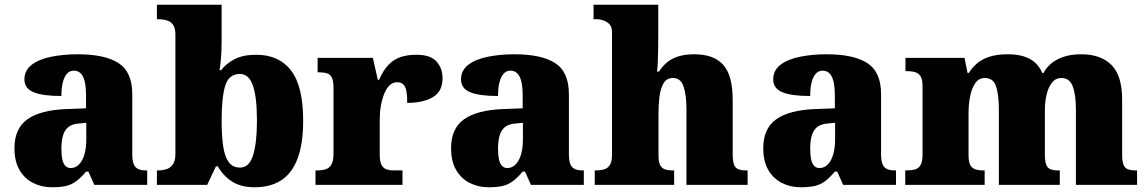

<svg xmlns="http://www.w3.org/2000/svg" viewBox="-20 -780 4841 810"><path d="M199 10Q156 10 120 -8Q84 -26 62.5 -62.5Q41 -99 41 -155Q41 -238 96 -277Q151 -316 262 -320L343 -323V-375Q343 -412 337.5 -435.5Q332 -459 320.5 -470.5Q309 -482 291 -482Q275 -482 263.5 -470Q252 -458 245.5 -434.5Q239 -411 239 -375Q160 -375 121.5 -391Q83 -407 83 -445Q83 -483 113.5 -506.5Q144 -530 195.5 -540.5Q247 -551 308 -551Q423 -551 480.5 -513.5Q538 -476 538 -383V-131Q538 -104 543.5 -89Q549 -74 562 -67.5Q575 -61 597 -61H601V0H378L353 -56H343Q321 -30 301.5 -15.5Q282 -1 258.5 4.5Q235 10 199 10ZM278 -71Q298 -71 313 -86Q328 -101 336 -128Q344 -155 344 -191V-262L313 -259Q285 -257 269 -244.5Q253 -232 246 -209Q239 -186 239 -152Q239 -126 243 -107.5Q247 -89 256 -80Q265 -71 278 -71Z M1054 10Q996 10 958.5 -14.5Q921 -39 899 -78H891L854 0H642V-61H648Q665 -61 681.5 -66Q698 -71 709 -86Q720 -101 720 -130V-633Q720 -661 710.5 -675Q701 -689 684 -694Q667 -699 646 -699H642V-760H915V-599Q915 -581 914 -560Q913 -539 911 -519.5Q909 -500 906 -484H913Q933 -511 969 -530Q1005 -549 1061 -549Q1157 -549 1208 -482.5Q1259 -416 1259 -271Q1259 -174 1235.5 -111.5Q1212 -49 1166.5 -19.5Q1121 10 1054 10ZM993 -73Q1031 -73 1047.5 -124.5Q1064 -176 1064 -272Q1064 -370 1047 -419Q1030 -468 992 -468Q946 -468 930.5 -419.5Q915 -371 915 -271Q915 -208 921.5 -163.5Q928 -119 945 -96Q962 -73 993 -73Z M1311 0V-61H1316Q1339 -61 1354.5 -66Q1370 -71 1378.5 -86.5Q1387 -102 1387 -133V-407Q1387 -437 1380.5 -451.5Q1374 -466 1360 -470.5Q1346 -475 1324 -475H1320V-536H1553L1574 -443H1579Q1596 -482 1618 -505.5Q1640 -529 1669 -539Q1698 -549 1737 -549Q1796 -549 1821.5 -520.5Q1847 -492 1847 -450Q1847 -394 1806 -370Q1765 -346 1698 -346Q1698 -374 1695 -393Q1692 -412 1683 -422.5Q1674 -433 1655 -433Q1637 -433 1623.5 -420Q1610 -407 1601 -384.5Q1592 -362 1587 -334.5Q1582 -307 1582 -278V-128Q1582 -99 1589.5 -84.5Q1597 -70 1611 -65.5Q1625 -61 1643 -61H1678V0Z M2041 10Q1998 10 1962 -8Q1926 -26 1904.5 -62.5Q1883 -99 1883 -155Q1883 -238 1938 -277Q1993 -316 2104 -320L2185 -323V-375Q2185 -412 2179.5 -435.5Q2174 -459 2162.5 -470.5Q2151 -482 2133 -482Q2117 -482 2105.5 -470Q2094 -458 2087.5 -434.5Q2081 -411 2081 -375Q2002 -375 1963.5 -391Q1925 -407 1925 -445Q1925 -483 1955.5 -506.5Q1986 -530 2037.5 -540.5Q2089 -551 2150 -551Q2265 -551 2322.5 -513.5Q2380 -476 2380 -383V-131Q2380 -104 2385.5 -89Q2391 -74 2404 -67.5Q2417 -61 2439 -61H2443V0H2220L2195 -56H2185Q2163 -30 2143.5 -15.5Q2124 -1 2100.5 4.5Q2077 10 2041 10ZM2120 -71Q2140 -71 2155 -86Q2170 -101 2178 -128Q2186 -155 2186 -191V-262L2155 -259Q2127 -257 2111 -244.5Q2095 -232 2088 -209Q2081 -186 2081 -152Q2081 -126 2085 -107.5Q2089 -89 2098 -80Q2107 -71 2120 -71Z M2489 0V-61H2493Q2513 -61 2528.5 -65.5Q2544 -70 2553 -84.5Q2562 -99 2562 -128V-643Q2562 -668 2549.5 -679.5Q2537 -691 2522 -695Q2507 -699 2499 -699H2484V-760H2757V-622Q2757 -595 2756.5 -568.5Q2756 -542 2755 -519Q2754 -496 2752 -478H2760Q2772 -497 2790 -513.5Q2808 -530 2837 -540.5Q2866 -551 2909 -551Q2992 -551 3031.5 -506Q3071 -461 3071 -360V-131Q3071 -101 3076.5 -86Q3082 -71 3095 -66Q3108 -61 3130 -61H3134V0H2876V-317Q2876 -381 2863.5 -416Q2851 -451 2819 -451Q2792 -451 2779 -428Q2766 -405 2762 -370.5Q2758 -336 2758 -301V-125Q2758 -98 2764.5 -84.5Q2771 -71 2784.5 -66Q2798 -61 2820 -61H2824V0Z M3358 10Q3315 10 3279 -8Q3243 -26 3221.5 -62.5Q3200 -99 3200 -155Q3200 -238 3255 -277Q3310 -316 3421 -320L3502 -323V-375Q3502 -412 3496.5 -435.5Q3491 -459 3479.5 -470.5Q3468 -482 3450 -482Q3434 -482 3422.5 -470Q3411 -458 3404.5 -434.5Q3398 -411 3398 -375Q3319 -375 3280.5 -391Q3242 -407 3242 -445Q3242 -483 3272.5 -506.5Q3303 -530 3354.5 -540.5Q3406 -551 3467 -551Q3582 -551 3639.5 -513.5Q3697 -476 3697 -383V-131Q3697 -104 3702.5 -89Q3708 -74 3721 -67.5Q3734 -61 3756 -61H3760V0H3537L3512 -56H3502Q3480 -30 3460.5 -15.5Q3441 -1 3417.5 4.5Q3394 10 3358 10ZM3437 -71Q3457 -71 3472 -86Q3487 -101 3495 -128Q3503 -155 3503 -191V-262L3472 -259Q3444 -257 3428 -244.5Q3412 -232 3405 -209Q3398 -186 3398 -152Q3398 -126 3402 -107.5Q3406 -89 3415 -80Q3424 -71 3437 -71Z M3799 0V-61H3803Q3826 -61 3841 -65.5Q3856 -70 3864 -84.5Q3872 -99 3872 -128V-417Q3872 -444 3864 -457.5Q3856 -471 3841 -475.5Q3826 -480 3804 -480H3800V-536H4049L4062 -472H4067Q4080 -493 4100 -511Q4120 -529 4152 -540Q4184 -551 4232 -551Q4270 -551 4298 -542.5Q4326 -534 4346 -516.5Q4366 -499 4377 -472H4382Q4393 -493 4413.5 -511Q4434 -529 4466 -540Q4498 -551 4541 -551Q4624 -551 4669 -506Q4714 -461 4714 -360V-131Q4714 -101 4719.5 -86Q4725 -71 4738 -66Q4751 -61 4773 -61H4777V0H4519V-317Q4519 -381 4505.5 -416Q4492 -451 4458 -451Q4434 -451 4418.5 -432Q4403 -413 4395.5 -381.5Q4388 -350 4388 -312V-131Q4388 -101 4393.5 -86Q4399 -71 4412 -66Q4425 -61 4447 -61H4451V0H4194V-317Q4194 -381 4182 -416Q4170 -451 4135 -451Q4110 -451 4095 -430Q4080 -409 4073 -375Q4066 -341 4066 -301V-125Q4066 -98 4073 -84.5Q4080 -71 4094 -66Q4108 -61 4130 -61H4134V0Z"/></svg>

Font: Noto Serif Bengali Black
Style: Regular
Weight: 900
Version: Version 2.003